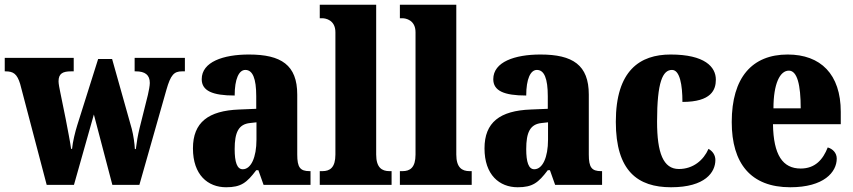

<svg xmlns="http://www.w3.org/2000/svg" viewBox="-25 -780 3600 810"><path d="M60 -426 172 0H287L371 -297L449 0H563L677 -401C695 -464 709 -479 743 -479H755V-536H543V-479H548C587 -479 607 -464 607 -430C607 -419 603 -397 599 -380L564 -240C556 -207 552 -182 548 -151H544C543 -173 538 -209 531 -236L448 -531H389L301 -252C292 -223 282 -183 279 -152H275C271 -182 261 -231 252 -279L229 -392C226 -407 222 -426 222 -437C222 -470 240 -479 275 -479H286V-536H-5V-479H-2C32 -479 47 -468 60 -426Z M929 10C992 10 1016 -9 1056 -62H1065L1087 0H1285V-58H1281C1241 -58 1229 -74 1229 -128V-381C1229 -506 1161 -550 1025 -550C917 -550 826 -519 826 -446C826 -397 871 -377 965 -377C965 -447 983 -485 1010 -485C1041 -485 1056 -449 1056 -374V-321L984 -318C854 -313 789 -264 789 -154C789 -42 852 10 929 10ZM999 -66C975 -66 965 -96 965 -151C965 -221 981 -256 1030 -261L1057 -264V-191C1057 -116 1034 -66 999 -66Z M1324 0H1627V-58H1618C1586 -58 1562 -73 1562 -128V-760H1324V-703H1335C1348 -703 1390 -696 1390 -644V-128C1390 -73 1367 -58 1335 -58H1324Z M1662 0H1965V-58H1956C1924 -58 1900 -73 1900 -128V-760H1662V-703H1673C1686 -703 1728 -696 1728 -644V-128C1728 -73 1705 -58 1673 -58H1662Z M2159 10C2222 10 2246 -9 2286 -62H2295L2317 0H2515V-58H2511C2471 -58 2459 -74 2459 -128V-381C2459 -506 2391 -550 2255 -550C2147 -550 2056 -519 2056 -446C2056 -397 2101 -377 2195 -377C2195 -447 2213 -485 2240 -485C2271 -485 2286 -449 2286 -374V-321L2214 -318C2084 -313 2019 -264 2019 -154C2019 -42 2082 10 2159 10ZM2229 -66C2205 -66 2195 -96 2195 -151C2195 -221 2211 -256 2260 -261L2287 -264V-191C2287 -116 2264 -66 2229 -66Z M2806 10C2951 10 2993 -54 2993 -105C2993 -125 2982 -142 2964 -152C2943 -104 2899 -67 2839 -67C2773 -67 2747 -135 2747 -267C2747 -435 2771 -485 2810 -485C2843 -485 2854 -422 2854 -350C2977 -350 2995 -402 2995 -444C2995 -498 2948 -550 2804 -550C2675 -550 2573 -483 2573 -266C2573 -58 2666 10 2806 10Z M3309 10C3451 10 3505 -54 3505 -111C3505 -135 3488 -152 3467 -158C3447 -107 3414 -69 3353 -69C3277 -69 3238 -126 3236 -256H3522V-308C3522 -467 3437 -550 3298 -550C3148 -550 3062 -453 3062 -265C3062 -91 3142 10 3309 10ZM3353 -323H3238C3238 -426 3265 -482 3303 -482C3338 -482 3353 -423 3353 -323Z"/></svg>

Font: Noto Serif Armenian Condensed Black
Style: Regular
Weight: 900
Width: 3
Designer: Monotype Design Team
Foundry: Monotype Imaging Inc.
Version: Version 2.008